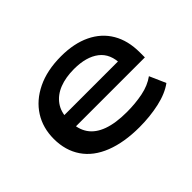

<svg xmlns="http://www.w3.org/2000/svg" viewBox="-104 -719 939 939"><g transform="rotate(-45 365.5 -249.5)"><path d="M408 9Q303 9 226.5 -21Q150 -51 110.5 -109Q71 -167 71 -247Q71 -323 108 -381.5Q145 -440 215 -474Q285 -508 382 -508Q471 -508 535.5 -477Q600 -446 634 -388Q668 -330 668 -249V-214H163V-293H586L562 -271Q562 -346 514.5 -382.5Q467 -419 383 -419Q325 -419 281.5 -402Q238 -385 213 -350.5Q188 -316 188 -265V-252Q188 -197 213 -160.5Q238 -124 289 -105.5Q340 -87 417 -87Q476 -87 528 -97.5Q580 -108 617 -135L654 -51Q612 -20 546.5 -5.5Q481 9 408 9Z"/></g></svg>

Font: Nunito Sans 7pt Expanded SemiBold
Style: Regular
Weight: 600
Width: 7
Designer: Vernon Adams
Foundry: Vernon Adams
Version: Version 3.101;gftools[0.9.27]